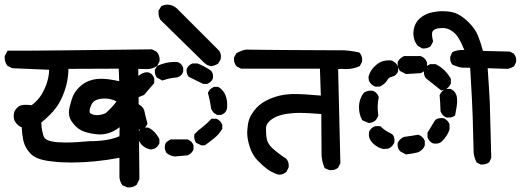

<svg xmlns="http://www.w3.org/2000/svg" viewBox="-34 -780 2265 835"><path d="M605.5 -479.5 567.4 -480.5 572.3 -1 560.5 23.4Q545.9 35.2 527.3 35.2Q519.5 35.2 517.6 34.2L498 25.4Q485.4 6.8 485.4 -12.7V-93.8Q377.9 -73.2 274.4 -73.2Q229.5 -73.2 191.4 -78.1Q125 -85 100.1 -110.4Q75.2 -135.7 67.4 -168.9Q61.5 -197.3 60.5 -226.6Q48.8 -230.5 39.1 -241.2Q25.4 -254.9 25.4 -275.4Q25.4 -299.8 44.9 -315.4Q55.7 -324.2 78.1 -324.2Q88.9 -324.2 103.5 -322.3Q130.9 -342.8 147.5 -370.1Q178.7 -423.8 179.7 -476.6L18.6 -483.4L-2 -494.1Q-13.7 -509.8 -13.7 -530.3Q-13.7 -532.2 -13.7 -536.1L-1 -559.6Q13.7 -559.6 79.6 -559.6Q145.5 -559.6 627 -565.4L647.5 -554.7Q660.2 -540 660.2 -521.5Q660.2 -514.6 659.2 -511.7L649.4 -493.2Q627.9 -479.5 605.5 -479.5ZM406.2 -437.5Q437.5 -437.5 484.4 -426.8L482.4 -481.4L263.7 -480.5Q262.7 -410.2 230.5 -345.7Q220.7 -326.2 211.9 -314.5Q198.2 -295.9 182.6 -280.3Q167 -264.6 145.5 -247.1Q146.5 -220.7 151.4 -203.1Q155.3 -183.6 162.1 -177.7Q179.7 -160.2 252.9 -160.2Q295.9 -160.2 354.5 -166H355.5Q436.5 -166 485.4 -187.5L486.3 -226.6Q461.9 -209 441.4 -202.1Q420.9 -195.3 399.4 -195.3Q392.6 -195.3 384.8 -196.3Q356.4 -199.2 334 -207Q305.7 -215.8 284.2 -243.2Q265.6 -264.6 265.6 -291Q265.6 -306.6 274.4 -335Q278.3 -349.6 283.2 -362.3Q294.9 -388.7 321.3 -410.2Q347.7 -431.6 386.7 -436.5Q395.5 -437.5 406.2 -437.5ZM472.7 -338.9Q448.2 -351.6 421.9 -351.6Q407.2 -351.6 393.6 -348.1Q379.9 -344.7 372.1 -336.9Q364.3 -329.1 359.9 -316.4Q355.5 -303.7 355.5 -296.9Q355.5 -289.1 359.4 -287.1Q371.1 -279.3 387.7 -279.3Q407.2 -279.3 425.8 -288.1Q458 -317.4 472.7 -338.9Z M682.6 -139.6Q682.6 -147.5 684.6 -152.8Q686.5 -158.2 690.4 -162.1Q698.2 -168.9 708 -173.8H782.2Q792 -168.9 796.9 -165Q803.7 -158.2 807.6 -148.4V-129.9Q800.8 -113.3 784.2 -105.5L783.2 -104.5L726.6 -99.6Q706.1 -101.6 690.4 -114.3Q682.6 -127 682.6 -139.6ZM564.5 -194.3Q564.5 -195.3 564.5 -199.2L573.2 -214.8Q585.9 -225.6 601.6 -225.6Q608.4 -225.6 611.3 -224.6Q625 -218.8 637.7 -205.6Q650.4 -192.4 659.2 -174.8V-156.2Q654.3 -147.5 651.4 -144Q648.4 -140.6 647 -139.6Q645.5 -138.7 644.5 -137.7Q643.6 -136.7 641.6 -135.7Q636.7 -132.8 633.8 -131.8L621.1 -129.9Q599.6 -133.8 583 -149.4Q564.5 -168.9 564.5 -194.3ZM810.5 -185.5Q810.5 -189.5 811.5 -196.3Q829.1 -214.8 845.7 -226.6Q867.2 -243.2 885.7 -263.7H907.2Q923.8 -256.8 931.6 -240.2L932.6 -238.3V-219.7Q918 -195.3 897.9 -179.2Q877.9 -163.1 857.4 -148.4L842.8 -147.5L818.4 -159.2Q810.5 -172.9 810.5 -185.5ZM562.5 -326.2Q564.5 -326.2 569.3 -326.2Q585.9 -317.4 592.8 -301.8Q598.6 -273.4 607.4 -242.2Q602.5 -231.4 597.2 -226.1Q591.8 -220.7 582 -216.8H564.5Q541 -225.6 532.2 -247.1L521.5 -293.9L535.2 -317.4Q546.9 -326.2 562.5 -326.2ZM896.5 -402.3H915Q942.4 -385.7 950.2 -354.5Q954.1 -340.8 954.1 -328.1Q954.1 -307.6 952.1 -303.7Q946.3 -287.1 929.7 -281.2L927.7 -280.3H910.2Q900.4 -285.2 894 -291.5Q887.7 -297.9 883.8 -308.6Q879.9 -341.8 870.1 -376Q875 -386.7 878.9 -390.6Q886.7 -397.5 896.5 -402.3ZM605.5 -465.8Q616.2 -465.8 627 -456.1Q631.8 -450.2 636.7 -440.4V-422.9V-418.9L592.8 -367.2L568.4 -357.4L543 -371.1L532.2 -397.5Q545.9 -430.7 565.9 -448.2Q585.9 -465.8 605.5 -465.8ZM777.3 -473.6Q777.3 -478.5 778.3 -481.4Q786.1 -497.1 800.8 -502.9L802.7 -503.9H826.2Q848.6 -494.1 860.4 -487.3Q876 -478.5 884.8 -471.7Q892.6 -460.9 892.6 -448.2Q892.6 -441.4 890.6 -436Q888.7 -430.7 882.8 -425.3Q877 -419.9 867.2 -415H851.6H849.6L786.1 -446.3Q777.3 -458 777.3 -473.6ZM647.5 -443.4Q639.6 -455.1 639.6 -467.8Q639.6 -471.7 639.6 -476.6L649.4 -493.2Q686.5 -510.7 726.6 -510.7Q736.3 -510.7 739.3 -509.8Q755.9 -503.9 761.7 -487.3L762.7 -485.4V-467.8Q758.8 -459 755.4 -455.1Q752 -451.2 749 -449.2Q744.1 -446.3 737.3 -443.4Q705.1 -441.4 671.9 -429.7ZM655.3 -723.6Q655.3 -727.5 655.3 -733.4L668 -753.9Q682.6 -759.8 694.3 -759.8Q715.8 -759.8 734.4 -744.1L918.9 -559.6Q926.8 -548.8 926.8 -535.2Q926.8 -525.4 924.8 -520.5L914.1 -502.9Q898.4 -493.2 882.8 -492.2Q871.1 -495.1 864.3 -499Q857.4 -503.9 853.5 -507.8L663.1 -694.3Q655.3 -709 655.3 -723.6Z M1392.6 -561.5H1450.2Q1483.4 -561.5 1528.3 -551.8L1530.3 -549.8Q1541 -538.1 1541 -520.5Q1541 -512.7 1540 -509.8L1530.3 -492.2Q1501 -479.5 1470.7 -479.5Q1460.9 -479.5 1451.2 -480.5L1436.5 -479.5L1446.3 -70.3L1436.5 -50.8Q1423.8 -40 1406.2 -40Q1399.4 -40 1396.5 -41L1377.9 -48.8Q1364.3 -80.1 1364.3 -112.3Q1364.3 -119.1 1364.3 -125L1363.3 -284.2Q1298.8 -289.1 1272.5 -289.1Q1246.1 -289.1 1231.4 -287.1Q1216.8 -285.2 1208 -284.2Q1175.8 -278.3 1156.2 -266.6Q1126 -249 1123 -225.6Q1123 -218.8 1123 -211.9Q1123 -176.8 1131.8 -159.2Q1138.7 -146.5 1150.4 -135.7Q1174.8 -113.3 1210.9 -89.8Q1221.7 -77.1 1221.7 -60.5Q1221.7 -52.7 1220.7 -50.8L1211.9 -33.2Q1198.2 -20.5 1181.6 -20.5Q1173.8 -20.5 1170.9 -22.5Q1147.5 -30.3 1128.4 -44.4Q1109.4 -58.6 1085.9 -82.5Q1062.5 -106.4 1050.8 -145.5Q1041 -176.8 1041 -204.1Q1041 -210.9 1042 -216.8Q1043.9 -250 1053.2 -270Q1062.5 -290 1082 -311.5Q1102.5 -334 1138.7 -349.6Q1187.5 -371.1 1246.1 -371.1Q1288.1 -371.1 1361.3 -364.3L1357.4 -481.4H1014.6L995.1 -491.2Q983.4 -504.9 983.4 -523.4Q983.4 -525.4 983.4 -529.3L994.1 -548.8Q1023.4 -564.5 1041 -564.5Q1042 -564.5 1050.3 -564Q1058.6 -563.5 1198.7 -562.5Q1338.9 -561.5 1392.6 -561.5Z M2025.4 -126Q2025.4 -129.9 2025.4 -133.8Q2021.5 -304.7 2018.1 -355.5Q2014.6 -406.2 2010.7 -485.4Q1990.2 -485.4 1977.1 -485.8Q1963.9 -486.3 1934.6 -498L1933.6 -499Q1923.8 -509.8 1923.8 -525.4Q1923.8 -532.2 1924.8 -535.2L1932.6 -552.7L1936.5 -554.7Q1953.1 -562.5 1973.6 -562.5Q1979.5 -562.5 1985.4 -562.5Q1963.9 -614.3 1948.2 -630.9Q1930.7 -648.4 1914.1 -654.3Q1903.3 -658.2 1893.6 -658.2Q1883.8 -658.2 1875 -657.2Q1857.4 -655.3 1848.6 -645.5Q1844.7 -641.6 1844.7 -630.4Q1844.7 -619.1 1849.6 -599.6L1838.9 -579.1Q1826.2 -569.3 1809.6 -569.3Q1806.6 -569.3 1802.7 -569.3L1782.2 -581.1Q1770.5 -596.7 1767.1 -610.4Q1763.7 -624 1763.7 -631.8Q1763.7 -675.8 1793 -701.2Q1817.4 -721.7 1850.6 -727.5Q1873 -731.4 1887.2 -731.4Q1901.4 -731.4 1909.2 -730.5Q1937.5 -728.5 1958 -717.8Q1981.4 -706.1 2007.3 -679.7Q2033.2 -653.3 2044.4 -625.5Q2055.7 -597.7 2066.4 -558.6L2182.6 -555.7L2200.2 -546.9Q2210.9 -534.2 2210.9 -518.6Q2210.9 -510.7 2210 -508.8L2202.1 -492.2Q2188.5 -483.4 2173.8 -480.5L2086.9 -483.4Q2094.7 -370.1 2096.2 -331.5Q2097.7 -293 2102.5 -93.8L2093.8 -74.2L2091.8 -73.2Q2079.1 -64.5 2063.5 -64.5Q2060.5 -64.5 2056.6 -64.5L2039.1 -73.2Q2025.4 -98.6 2025.4 -126ZM1695.3 -149.4Q1695.3 -157.2 1696.3 -160.2Q1705.1 -176.8 1722.7 -184.6Q1752.9 -188.5 1785.2 -194.3Q1805.7 -186.5 1812.5 -168.9L1813.5 -167V-147.5Q1808.6 -135.7 1802.7 -130.9Q1793.9 -121.1 1782.2 -117.2Q1764.6 -112.3 1731.4 -108.4L1706.1 -122.1Q1695.3 -133.8 1695.3 -149.4ZM1593.8 -151.4Q1570.3 -170.9 1570.3 -194.3Q1570.3 -203.1 1571.3 -207Q1578.1 -223.6 1595.7 -230.5L1597.7 -231.4H1619.1Q1637.7 -214.8 1649.9 -208Q1662.1 -201.2 1671.9 -196.3Q1678.7 -188.5 1680.2 -181.6Q1681.6 -174.8 1681.6 -169.9Q1681.6 -162.1 1680.7 -159.2Q1679.7 -156.2 1677.7 -154.3Q1670.9 -140.6 1655.3 -133.8L1633.8 -131.8Q1611.3 -136.7 1593.8 -151.4ZM1825.2 -182.6V-200.2V-203.1L1858.4 -257.8Q1866.2 -263.7 1873 -265.1Q1879.9 -266.6 1884.8 -266.6Q1892.6 -266.6 1895.5 -265.6Q1898.4 -264.6 1900.9 -263.2Q1903.3 -261.7 1905.8 -259.8Q1908.2 -257.8 1910.2 -255.9Q1912.1 -253.9 1914.1 -252Q1918 -247.1 1920.9 -239.3V-215.8Q1910.2 -186.5 1886.7 -164.1Q1877 -155.3 1860.4 -155.3Q1853.5 -155.3 1849.6 -156.2Q1833 -163.1 1826.2 -180.7ZM1527.3 -312.5Q1527.3 -351.6 1549.8 -377.9Q1563.5 -385.7 1578.1 -385.7Q1585 -385.7 1588.9 -384.8Q1605.5 -377.9 1612.3 -360.4L1613.3 -357.4Q1608.4 -335.9 1608.4 -316.9Q1608.4 -297.9 1611.3 -277.3Q1607.4 -267.6 1604.5 -263.7Q1601.6 -259.8 1600.6 -257.8Q1593.8 -251 1583 -247.1L1569.3 -245.1L1542 -256.8L1540 -259.8Q1527.3 -284.2 1527.3 -312.5ZM1905.3 -393.6H1924.8Q1949.2 -382.8 1953.1 -356.4Q1954.1 -349.6 1954.1 -341.8Q1954.1 -321.3 1945.3 -278.3Q1936.5 -271.5 1929.7 -270Q1922.9 -268.6 1918 -268.6Q1910.2 -268.6 1906.2 -269.5Q1889.6 -276.4 1881.8 -295.9Q1880.9 -333 1877.9 -366.2Q1882.8 -377 1888.7 -382.8Q1894.5 -388.7 1905.3 -393.6ZM1818.4 -439.5Q1809.6 -450.2 1809.6 -464.8Q1809.6 -472.7 1810.5 -475.6Q1811.5 -478.5 1813.5 -480.5Q1820.3 -494.1 1836.9 -501H1860.4Q1883.8 -489.3 1899.4 -473.6Q1915 -458 1926.8 -437.5V-417Q1921.9 -406.2 1918 -402.3Q1910.2 -394.5 1900.4 -389.6L1884.8 -386.7ZM1657.2 -517.6Q1668.9 -517.6 1672.4 -515.6Q1675.8 -513.7 1679.7 -511.2Q1683.6 -508.8 1686.5 -505.9Q1692.4 -500 1697.3 -489.3V-469.7Q1693.4 -460.9 1689.5 -457Q1685.5 -453.1 1682.6 -451.2Q1675.8 -447.3 1669.9 -446.3Q1656.2 -443.4 1650.4 -431.6Q1639.6 -413.1 1617.2 -403.3H1597.7Q1578.1 -411.1 1570.3 -429.7L1568.4 -444.3Q1575.2 -475.6 1602.5 -498Q1625 -517.6 1657.2 -517.6ZM1695.3 -501Q1695.3 -508.8 1696.3 -511.7Q1705.1 -528.3 1723.6 -536.1H1795.9Q1815.4 -528.3 1822.3 -510.7L1823.2 -508.8V-489.3Q1815.4 -469.7 1797.9 -462.9L1795.9 -461.9L1731.4 -458L1705.1 -471.7Q1695.3 -485.4 1695.3 -501Z"/></svg>

Font: JasonHandwriting2
Style: SemiBold
Weight: 600
Version: Version 1.04.7